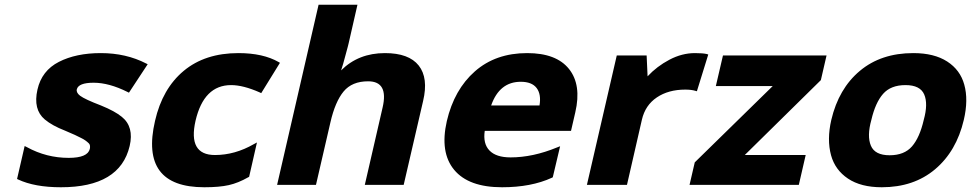

<svg xmlns="http://www.w3.org/2000/svg" viewBox="-20 -780 4097 810"><path d="M524 -389 518 -392Q440 -431 375 -431Q311 -431 304 -403Q301 -389 318 -376Q338 -361 406 -335Q465 -311 494 -287Q546 -245 527 -164Q486 10 237 10Q126 10 56 -23L52 -25L84 -164L94 -159Q176 -114 270 -114Q350 -114 359 -152Q362 -168 355 -175Q341 -189 322 -198Q304 -208 254 -229Q200 -250 169 -276Q119 -318 138 -402Q156 -482 228.5 -519Q301 -556 405 -556Q512 -556 597 -512L603 -509Z M1031 -34 1027 -32Q985 -8 945 1Q905 10 842 10Q569 10 634 -270Q665 -406 755 -481Q845 -556 986 -556Q1090 -556 1156 -518L1161 -515L1082 -387L1076 -390Q1006 -421 955 -421Q840 -421 805 -271Q772 -126 887 -126Q971 -126 1051 -172L1064 -179Z M1419 -483Q1492 -556 1604 -556Q1705 -556 1746.5 -503.5Q1788 -451 1765 -354L1683 0H1519L1594 -326Q1620 -437 1533 -437Q1465 -437 1429.5 -394Q1394 -351 1374 -264L1313 0H1149L1324 -760H1488L1451 -598Q1450 -593 1447 -582Q1444 -571 1438.5 -550.5Q1433 -530 1428 -512Z M2052 -335H2256Q2264 -382 2244 -408.5Q2224 -435 2177 -435Q2087 -435 2052 -335ZM2312 -32 2308 -30Q2221 10 2098 10Q1957 10 1896 -63.5Q1835 -137 1865 -269Q1896 -402 1983.5 -479Q2071 -556 2204 -556Q2327 -556 2380.5 -489Q2434 -422 2407 -306L2389 -228H2025Q2017 -174 2045 -145Q2073 -116 2134 -116Q2228 -116 2330 -158L2343 -163Z M2708 -546 2712 -458Q2751 -500 2804 -528Q2857 -556 2912 -556Q2945 -556 2962 -552L2968 -550L2920 -395L2913 -397Q2896 -402 2871 -402Q2800 -402 2751 -369Q2702 -336 2688 -275L2625 0H2456L2582 -546Z M3379 -126 3350 0H2889L2911 -95L3240 -417H3000L3030 -546H3467L3443 -442L3122 -126Z M3877 -274Q3896 -342 3879 -381.5Q3862 -421 3800 -421Q3738 -421 3705.5 -384Q3673 -347 3656 -274Q3637 -206 3654 -165.5Q3671 -125 3733 -125Q3795 -125 3827.5 -162.5Q3860 -200 3877 -274ZM3486 -125Q3468 -191 3487 -274Q3518 -406 3607.5 -481Q3697 -556 3833 -556Q3921 -556 3976 -520.5Q4031 -485 4048 -423Q4066 -359 4046 -274Q4015 -142 3925 -66Q3835 10 3700 10Q3612 10 3557.5 -26.5Q3503 -63 3486 -125Z"/></svg>

Font: Passageway
Style: BdIt
Weight: 700
Foundry: Ascender Corporation
Version: Version 1.11